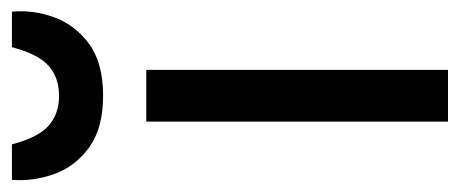

<svg xmlns="http://www.w3.org/2000/svg" viewBox="-267 -540 790 330"><g transform="rotate(-90 128.0 -375.0)"><path d="M84 0V-518.6H172.9V0ZM128.4 -592.8Q72.8 -592.8 39.8 -616.7Q6.8 -640.6 -6.1 -676.8Q-19 -712.9 -16.1 -749.5H44.9Q56.6 -704.6 76.9 -686.5Q97.2 -668.5 128.4 -668.5Q159.7 -668.5 179.9 -686.5Q200.2 -704.6 211.9 -749.5H272.9Q276.4 -712.9 263.2 -676.8Q250 -640.6 217.3 -616.7Q184.6 -592.8 128.4 -592.8Z"/></g></svg>

Font: Voltaire
Style: Regular
Weight: 400
Designer: Yvonne Schüttler, Eben Sorkin, Emma Marichal
Foundry: Sorkin Type Co.
Version: Version 1.010; ttfautohint (v1.8.4.7-5d5b)